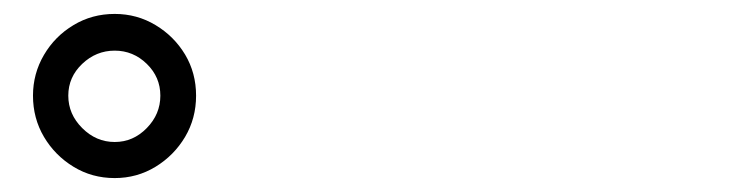

<svg xmlns="http://www.w3.org/2000/svg" viewBox="-20 -844 1040 273"><path d="M26.9 -708Q26.9 -739.3 42.5 -765.9Q58.1 -792.5 84.5 -808.3Q110.8 -824.2 143.1 -824.2Q174.8 -824.2 201.2 -808.3Q227.5 -792.5 243.2 -766.4Q258.8 -740.2 258.8 -708Q258.8 -675.8 243.2 -649.4Q227.5 -623 201.2 -606.9Q174.8 -590.8 143.1 -590.8Q110.8 -590.8 84.5 -606.9Q58.1 -623 42.5 -649.4Q26.9 -675.8 26.9 -708ZM77.1 -708Q77.1 -681.6 96.9 -661.9Q116.7 -642.1 143.1 -642.1Q169.4 -642.1 188.7 -661.9Q208 -681.6 208 -708Q208 -734.4 188.7 -753.2Q169.4 -772 143.1 -772Q116.7 -772 96.9 -753.2Q77.1 -734.4 77.1 -708Z"/></svg>

Font: Source Han Sans CN Medium
Style: Regular
Weight: 500
Designer: Ryoko NISHIZUKA  (kana, bopomofo & ideographs); Paul D. Hunt (Latin, Greek & Cyrillic); Sandoll Communications , Soo-you
Foundry: Adobe
Version: Version 2.004;hotconv 1.0.118;makeotfexe 2.5.65603